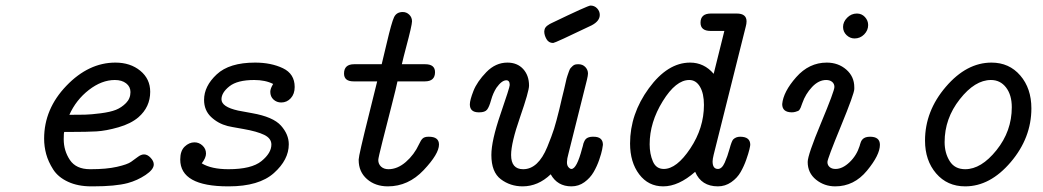

<svg xmlns="http://www.w3.org/2000/svg" viewBox="-20 -659 3714 684"><path d="M137.2 -165Q137.2 -271 216.6 -353.5Q295.9 -436 391.1 -436Q444.3 -436 479.7 -407Q515.1 -377.9 515.1 -332Q515.1 -277.8 473.1 -241.2Q446.3 -218.3 402.1 -205.6Q357.9 -192.9 323.5 -190.9Q289.1 -189 232.9 -189H209Q207 -187 207 -163.1Q207 -122.1 229 -89.1Q251 -56.2 300.8 -56.2H303.2Q359.4 -56.2 396.7 -64.7Q434.1 -73.2 447 -82.5Q460 -91.8 471.4 -100.3Q482.9 -108.9 493.2 -108.9Q505.4 -108.9 516.6 -96.9Q527.8 -85 527.8 -73.2Q527.8 -55.2 498.5 -35.6Q469.2 -16.1 435.1 -6.8Q391.1 4.9 311.5 4.9Q308.6 4.9 305.2 4.9Q257.3 4.9 222.2 -11.5Q187 -27.8 169.4 -55.4Q151.9 -83 144.5 -110.1Q137.2 -137.2 137.2 -165ZM227.1 -250Q261.2 -250 282.7 -250.5Q304.2 -251 338.6 -255.4Q373 -259.8 393.1 -267.8Q413.1 -275.9 429 -292Q444.8 -308.1 444.8 -331.1Q444.8 -350.1 429.4 -362.1Q414.1 -374 389.2 -374Q342.3 -374 296.6 -338.6Q251 -303.2 227.1 -250Z M622.1 -90.8Q622.1 -121.6 637.9 -136.7Q653.8 -151.9 672.9 -151.9Q689 -151.9 701.4 -140.4Q713.9 -128.9 713.9 -111.8Q713.9 -96.7 698.7 -77.1Q732.9 -56.2 793.9 -56.2Q876 -56.2 911.4 -85Q946.8 -113.8 946.8 -144Q946.8 -166 921.4 -178.5Q896 -190.9 846.9 -199.5Q797.9 -208 791 -210Q756.8 -218.8 731.9 -242.4Q707 -266.1 707 -303.2Q707 -352.1 752 -394Q796.9 -436 888.7 -436Q945.8 -436 987.8 -416Q1029.8 -396 1029.8 -349.1Q1029.8 -324.2 1015.9 -309.1Q1002 -293.9 981.9 -293.9Q965.8 -293.9 954.3 -304.4Q942.9 -314.9 942.9 -332Q942.9 -343.3 953.1 -359.9Q925.3 -374 885.7 -374Q825.7 -374 797.4 -351.6Q769 -329.1 769 -305.2Q769 -278.3 828.1 -265.1Q834 -264.2 877.9 -255.9Q953.1 -242.7 981 -211.4Q1008.8 -180.2 1008.8 -145Q1008.8 -89.8 955.8 -42.5Q902.8 4.9 794.9 4.9Q793.9 4.9 793 4.9Q622.1 4.9 622.1 -90.8Z M1205.6 -397Q1205.6 -430.2 1241.7 -430.2H1339.8Q1346.7 -460 1357.9 -505.9Q1375 -579.1 1383.8 -597.7Q1392.6 -616.2 1415 -616.2Q1428.2 -616.2 1438 -606.7Q1447.8 -597.2 1447.8 -583Q1447.8 -576.2 1442.4 -552.5Q1437 -528.8 1427 -491.5Q1417 -454.1 1411.6 -430.2H1494.6Q1529.8 -430.2 1529.8 -401.9Q1529.8 -369.1 1493.7 -369.1Q1493.2 -369.1 1492.7 -369.1H1396Q1392.1 -349.1 1374.5 -280.5Q1356.9 -211.9 1342.3 -154.1Q1327.6 -96.2 1327.6 -88.9Q1327.6 -74.7 1337.6 -65.4Q1347.7 -56.2 1363.8 -56.2Q1396 -56.2 1425.8 -82Q1455.6 -107.9 1472.7 -145Q1479.5 -160.2 1486.1 -166Q1492.7 -171.9 1506.8 -171.9H1507.8Q1543.9 -171.9 1543.9 -144Q1543.9 -110.8 1489.3 -53Q1434.6 4.9 1361.8 4.9Q1316.9 4.9 1287.4 -21Q1257.8 -46.9 1257.8 -88.9Q1257.8 -89.8 1257.8 -90.8Q1257.8 -105 1294.9 -252.9Q1312 -322.8 1323.7 -369.1H1239.7Q1205.6 -369.1 1205.6 -397Z M1653.8 -287.1Q1653.8 -302.2 1666.7 -335.2Q1679.7 -368.2 1712.6 -402.1Q1745.6 -436 1787.6 -436Q1822.8 -436 1843.8 -413.1Q1864.7 -390.1 1864.7 -354Q1864.7 -334 1832.8 -241.9Q1800.8 -149.9 1800.8 -106.9Q1800.8 -56.2 1843.8 -56.2Q1870.6 -56.2 1892.1 -76.2Q1913.6 -96.2 1929.7 -135.5Q1945.8 -174.8 1953.9 -200.4Q1961.9 -226.1 1972.7 -270Q1976.6 -288.1 1981.7 -308.6Q1986.8 -329.1 1989.7 -341.1Q1992.7 -353 1995.6 -366.9Q1998.5 -380.9 2001.2 -388.4Q2003.9 -396 2006.8 -404.5Q2009.8 -413.1 2012.7 -416.5Q2015.6 -419.9 2020.3 -424.1Q2024.9 -428.2 2029.8 -429.2Q2034.7 -430.2 2040.5 -430.2Q2055.7 -430.2 2065.2 -420.2Q2074.7 -410.2 2074.7 -397Q2074.7 -390.1 2070.8 -374L2004.9 -110.8Q2000 -93.8 1999.8 -81.8Q1999.5 -69.8 2005.1 -63.5Q2010.7 -57.1 2015.6 -57.1Q2034.7 -57.1 2053.7 -129.9Q2054.7 -131.8 2056.2 -138.4Q2057.6 -145 2058.6 -148.4Q2059.6 -151.9 2062.3 -157Q2064.9 -162.1 2068.4 -165Q2071.8 -168 2077.6 -169.9Q2083.5 -171.9 2090.8 -171.9H2094.7Q2127.9 -171.9 2127.9 -143.1Q2127.9 -140.1 2125.2 -126.5Q2122.6 -112.8 2114.7 -89.8Q2106.9 -66.9 2094.7 -45.9Q2082.5 -24.9 2062 -10Q2041.5 4.9 2015.6 4.9Q1965.8 4.9 1941.9 -38.1Q1897 4.9 1841.8 4.9Q1797.9 4.9 1764.2 -20.5Q1730.5 -45.9 1730.5 -106.9Q1730.5 -157.7 1763.2 -252.9Q1795.9 -348.1 1795.9 -356Q1795.9 -373 1783.7 -373Q1767.6 -373 1748.5 -346.2Q1736.3 -327.1 1729.5 -302.5Q1722.7 -277.8 1715.1 -268.3Q1707.5 -258.8 1687.5 -258.8H1684.6Q1653.8 -259.3 1653.8 -287.1ZM1918.9 -546.9Q1918.9 -549.8 1919.9 -553.5Q1920.9 -557.1 1921.9 -559.1Q1922.9 -561 1925.3 -563.5Q1927.7 -565.9 1928.7 -566.9Q1929.7 -567.9 1933.1 -569.8Q1936.5 -571.8 1937 -572.5Q1937.5 -573.2 1941.9 -575.2L1945.8 -577.1Q2074.7 -639.2 2083.5 -639.2Q2097.7 -639.2 2107.2 -629.2Q2116.7 -619.1 2116.7 -606Q2116.7 -584 2087.9 -568.8Q1957 -505.9 1950.7 -505.9Q1934.6 -505.9 1926.8 -519.8Q1918.9 -533.7 1918.9 -546.9Z M2224.6 -147.9Q2224.6 -252.9 2291.5 -344.5Q2358.4 -436 2438.5 -436Q2488.3 -436 2522.5 -396L2560.5 -548.8H2511.7Q2475.6 -548.8 2475.6 -578.1Q2475.6 -610.8 2512.7 -610.8Q2513.2 -610.8 2513.7 -610.8H2604.5Q2639.6 -610.8 2639.6 -583Q2639.6 -574.2 2636.7 -564L2522.5 -107.9Q2518.6 -91.8 2518.6 -84Q2518.6 -57.1 2537.6 -57.1Q2551.8 -57.1 2561.8 -79.6Q2571.8 -102.1 2579.1 -128.9Q2586.4 -155.8 2591.8 -162.1Q2601.6 -171.9 2616.7 -171.9Q2652.8 -171.9 2652.8 -143.1Q2652.8 -140.1 2649.7 -126.5Q2646.5 -112.8 2638.4 -89.8Q2630.4 -66.9 2618.4 -45.9Q2606.4 -24.9 2585 -10Q2563.5 4.9 2537.6 4.9Q2478.5 4.9 2456.5 -46.9Q2397.5 4.9 2342.8 4.9Q2289.6 4.9 2257.1 -38.1Q2224.6 -81.1 2224.6 -147.9ZM2294.4 -145Q2294.4 -110.8 2305.9 -84Q2317.4 -57.1 2344.7 -57.1Q2390.6 -57.1 2439.2 -130.1Q2487.8 -203.1 2487.8 -285.2Q2487.8 -326.2 2473.6 -350.1Q2459.5 -374 2435.5 -374Q2387.7 -374 2341.1 -298.6Q2294.4 -223.1 2294.4 -145Z M2766.6 -288.1Q2770.5 -332 2816.4 -384Q2862.3 -436 2925.3 -436Q2966.3 -436 2994.9 -411.1Q3023.4 -386.2 3023.4 -348.1V-341.8Q3023.4 -325.7 2975.6 -209.2Q2927.7 -92.8 2927.7 -81.8Q2927.7 -70.8 2935.5 -64Q2943.4 -57.1 2956.5 -57.1Q2981.4 -57.1 3006.6 -81.1Q3031.7 -105 3042.5 -139.2Q3042.5 -140.1 3043.5 -143.1Q3044.4 -146 3044.9 -147.5Q3045.4 -148.9 3046.4 -151.9Q3047.4 -154.8 3048.3 -156.5Q3049.3 -158.2 3051 -160.6Q3052.7 -163.1 3054.7 -164.6Q3056.6 -166 3059.1 -167.5Q3061.5 -168.9 3064.5 -169.9Q3067.4 -170.9 3071.5 -171.4Q3075.7 -171.9 3079.6 -171.9Q3114.7 -171.9 3114.7 -143.1Q3114.7 -106.9 3068.6 -51Q3022.5 4.9 2955.6 4.9Q2916.5 4.9 2887 -19Q2857.4 -43 2857.4 -82Q2857.4 -106.9 2905 -220.9Q2952.6 -335 2952.6 -349.1Q2952.6 -360.4 2944.6 -367.2Q2936.5 -374 2923.3 -374Q2896.5 -374 2873 -349.1Q2849.6 -324.2 2838.4 -292Q2837.4 -290 2835.4 -283.9Q2833.5 -277.8 2832.5 -275.9Q2831.5 -273.9 2829.1 -269.5Q2826.7 -265.1 2823 -263.7Q2819.3 -262.2 2813.5 -260.5Q2807.6 -258.8 2800.3 -258.8Q2766.6 -259.3 2766.6 -288.1ZM2983.4 -563Q2983.4 -581.1 2998 -595.9Q3012.7 -610.8 3032.7 -610.8Q3049.8 -610.8 3061.3 -598.4Q3072.8 -585.9 3072.8 -569.8Q3072.8 -550.8 3058.6 -536.4Q3044.4 -522 3024.4 -522Q3008.3 -522 2995.8 -533.9Q2983.4 -545.9 2983.4 -563Z M3275.4 -158.2Q3275.4 -263.2 3349.4 -349.6Q3423.3 -436 3512.2 -436Q3575.2 -436 3614.7 -390.1Q3654.3 -344.2 3654.3 -272.9Q3654.3 -168 3580.8 -81.5Q3507.3 4.9 3418.5 4.9Q3354.5 4.9 3314.9 -41.3Q3275.4 -87.4 3275.4 -158.2ZM3345.2 -152.8Q3345.2 -113.8 3363.3 -85Q3381.3 -56.2 3418.5 -56.2Q3475.6 -56.2 3530 -124Q3584.5 -191.9 3584.5 -276.9Q3584.5 -320.8 3564 -347.4Q3543.5 -374 3510.3 -374Q3453.1 -374 3399.2 -305.4Q3345.2 -236.8 3345.2 -152.8Z"/></svg>

Font: CMU Typewriter Text
Style: Italic
Weight: 500
Italic angle: -14.04°
Version: Version 0.7.0